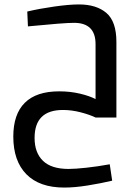

<svg xmlns="http://www.w3.org/2000/svg" viewBox="-20 -530 605 866"><path d="M136 92Q136 159 174 195.5Q212 232 289 232Q319 232 369.5 226.5Q420 221 475 211L486 285Q435 297 376 306.5Q317 316 270 316Q158 316 99 256Q40 196 40 86Q40 -15 92 -66.5Q144 -118 247 -118Q297 -118 341 -107.5Q385 -97 411 -83V-331Q411 -427 314 -427Q269 -427 106 -411L103 -478Q158 -491 225 -500.5Q292 -510 336 -510Q415 -510 460 -471.5Q505 -433 505 -341V0H411Q384 -13 343.5 -23.5Q303 -34 264 -34Q136 -34 136 92Z"/></svg>

Font: sheba-seeBold
Style: Regular
Weight: 600
Designer: Mohamed Galeb, the designers
Foundry: Kief Type Foundry
Version: Version 2.010; ttfautohint (v1.5.33-1714) -l 8 -r 50 -G 200 